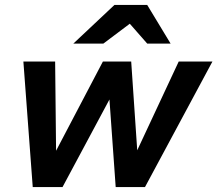

<svg xmlns="http://www.w3.org/2000/svg" viewBox="-20 -760 883 780"><path d="M113 0 75 -510H204L208 -127H197L398 -510H513L539 -127H527L706 -510H843L569 0H450L423 -379H437L234 0ZM278 -583 445 -740H578L673 -583H578L464 -713H573L400 -583Z"/></svg>

Font: Instrument Sans SemiBold
Style: Italic
Weight: 600
Italic angle: -13°
Designer: Rodrigo Fuenzalida
Foundry: fragTYPE
Version: Version 1.000;gftools[0.9.28]